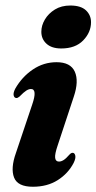

<svg xmlns="http://www.w3.org/2000/svg" viewBox="-20 -684 358 713"><path d="M207.5 -504Q172 -504 152.8 -521.5Q133.5 -539 133.5 -566Q133.5 -589.5 146.8 -611.8Q160 -634 184 -648.8Q208 -663.5 241 -663.5Q280 -663.5 299 -645.8Q318 -628 318 -601.5Q318 -564 289 -534Q260 -504 207.5 -504ZM194.5 -145Q183 -111.5 184.8 -97.8Q186.5 -84 199 -84Q207 -84 216 -89.5Q225 -95 238 -110Q244.5 -117 250 -116.5Q257 -116.5 259.5 -106.5Q262 -96.5 253.5 -79Q233 -39.5 194.2 -15Q155.5 9.5 102 9.5Q45.5 9.5 32.2 -24.8Q19 -59 39 -115.5L99.5 -295.5Q119.5 -353.5 95 -353.5Q87 -353.5 77.5 -347.5Q68 -341.5 52.5 -325.5Q45.5 -319.5 40.5 -320Q33 -320.5 30.8 -329.5Q28.5 -338.5 36.5 -354.5Q61.5 -398.5 101.8 -425.8Q142 -453 190 -453Q242 -453 257.8 -417.8Q273.5 -382.5 254 -325Z"/></svg>

Font: Fraunces 144pt S050
Style: Bold Italic
Weight: 700
Italic angle: -16°
Version: Version 1.000; ttfautohint (v1.8.3)